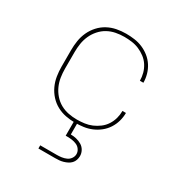

<svg xmlns="http://www.w3.org/2000/svg" viewBox="-174 -655 948 1002"><g transform="rotate(30 300.0 -154.0)"><path d="M298 8Q269 8 241 2.5Q213 -3 188 -16.5Q163 -30 143.5 -51.5Q124 -73 112 -99Q100 -125 95.5 -153.5Q91 -182 91 -210V-310Q91 -338 95.5 -366.5Q100 -395 112 -421Q124 -447 143.5 -468.5Q163 -490 188 -503.5Q213 -517 241 -522.5Q269 -528 298 -528Q323 -528 348.5 -524.5Q374 -521 397.5 -511Q421 -501 441 -485Q461 -469 475 -447.5Q489 -426 496 -401Q503 -376 503 -351H482Q482 -374 476 -396Q470 -418 457.5 -437.5Q445 -457 426.5 -471Q408 -485 387 -494Q366 -503 343 -506Q320 -509 298 -509Q272 -509 246.5 -504Q221 -499 198.5 -486.5Q176 -474 158.5 -454Q141 -434 130.5 -410.5Q120 -387 116 -361.5Q112 -336 112 -310V-210Q112 -184 116 -158.5Q120 -133 130.5 -109.5Q141 -86 158.5 -66Q176 -46 198.5 -33.5Q221 -21 246.5 -16Q272 -11 298 -11Q320 -11 343 -14Q366 -17 387 -26Q408 -35 426.5 -49Q445 -63 457.5 -82.5Q470 -102 476 -124Q482 -146 482 -169H503Q503 -144 496 -119Q489 -94 475 -72.5Q461 -51 441 -35Q421 -19 397.5 -9Q374 1 348.5 4.5Q323 8 298 8ZM200 220V201H300Q314 201 328.5 199Q343 197 356.5 191Q370 185 378.5 172.5Q387 160 387 146Q387 132 378.5 119.5Q370 107 356.5 101Q343 95 328.5 93Q314 91 300 91H290V0H310V72Q327 72 344 76Q361 80 376 89Q391 98 399.5 113.5Q408 129 408 146Q408 158 404 170Q400 182 391.5 191Q383 200 372 205.5Q361 211 349 214.5Q337 218 324.5 219Q312 220 300 220Z"/></g></svg>

Font: Zed Sans Thin Extended
Style: Regular
Weight: 100
Width: 7
Designer: Belleve Invis
Foundry: Belleve Invis
Version: Version 1.0.0; ttfautohint (v1.8.4)